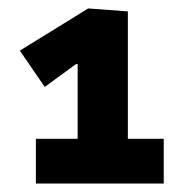

<svg xmlns="http://www.w3.org/2000/svg" viewBox="-20 -733 446 455"><path d="M65 -298V-404H164V-581H160L86 -527L27 -613L189 -713L283 -706V-404H368V-298Z"/></svg>

Font: Ruda SemiBold
Style: Bold
Weight: 900
Designer: Mariela Monsalve and Angelina Sanchez
Foundry: Mariela Monsalve and Angelina Sanchez
Version: Version 2.000